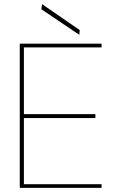

<svg xmlns="http://www.w3.org/2000/svg" viewBox="-20 -912 571 932"><path d="M76 0V-700H473V-682H96V-358H443V-339H96V-18H473V0ZM365 -743 181 -867 184 -892 367 -766Z"/></svg>

Font: DM Sans 16pt Thin
Style: Regular
Weight: 250
Version: Version 4.004;gftools[0.9.30]